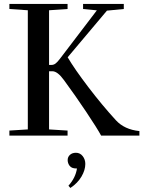

<svg xmlns="http://www.w3.org/2000/svg" viewBox="-20 -683 732 967"><path d="M27.3 0V-25.4L120.1 -31.2V-631.3L27.3 -637.7V-663.1H320.3V-637.7L227.1 -631.3V-356H239.3Q250.5 -356 260 -363.3Q269.5 -370.6 281.7 -386.7L467.8 -630.9L398.4 -637.7V-663.1H603.5V-637.7L518.6 -629.4L320.8 -394.5Q356 -334.5 425.3 -243.7Q494.6 -152.8 563.5 -77.6Q606.9 -30.3 682.1 -22.9V0H489.3Q470.2 -35.6 415.3 -117.9Q360.4 -200.2 302.7 -278.8Q270 -324.2 243.7 -324.2H227.1V-31.2L320.3 -25.4V0ZM334.5 263.7 324.7 252.4Q360.4 212.9 367.7 165.5H364.3Q340.8 165.5 330.8 152.3Q320.8 139.2 320.8 123Q320.8 107.4 332.3 96.9Q343.8 86.4 362.3 86.4Q383.3 86.4 396.5 103.3Q409.7 120.1 409.7 142.6Q409.7 173.3 390.4 206.3Q371.1 239.3 334.5 263.7Z"/></svg>

Font: Elstob 18pt Medium
Style: Regular
Weight: 500
Designer: Peter S. Baker
Version: Version 1.015